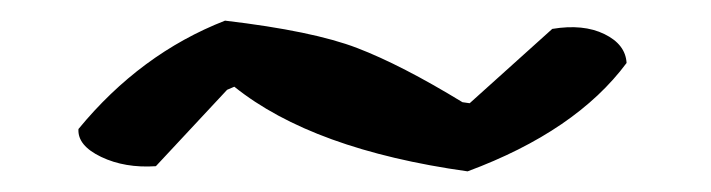

<svg xmlns="http://www.w3.org/2000/svg" viewBox="-20 -440 689 186"><path d="M198 -420Q283 -410 326 -393.5Q369 -377 428 -341L435 -340L515 -412Q545 -417 565.5 -407Q586 -397 587 -379Q538 -313 433 -274Q283 -295 207 -356L200 -353L131 -279Q101 -277 78 -288Q55 -299 56 -315Q116 -388 198 -420Z"/></svg>

Font: Tillana Medium
Style: Regular
Weight: 500
Designer: Lipi Raval (Devanagari, Latin), Jonny Pinhorn (Latin)
Foundry: Indian Type Foundry
Version: Version 2.003;PS 1.0;hotconv 1.0.79;makeotf.lib2.5.61930; tt